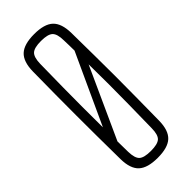

<svg xmlns="http://www.w3.org/2000/svg" viewBox="-261 -845 890 890"><g transform="rotate(-45 183.5 -400.5)"><path d="M183.5 5.5Q117 5.5 87.5 -21.8Q58 -49 57 -112Q56 -196 55.5 -266.5Q55 -337 55 -403Q55 -469 55.5 -538Q56 -607 57 -687Q58 -750.5 87.5 -778Q117 -805.5 183.5 -805.5Q250 -805.5 279.2 -778Q308.5 -750.5 309.5 -687Q310.5 -607 311.2 -538Q312 -469 312 -403Q312 -337 311.2 -266.5Q310.5 -196 309.5 -112Q308.5 -49 279.2 -21.8Q250 5.5 183.5 5.5ZM183.5 -39.5Q227.5 -39.5 243.8 -54.2Q260 -69 260.5 -111.5Q262 -197.5 263 -265.2Q264 -333 264 -395.2Q264 -457.5 263 -527.5L105 -180.5Q105 -164 105.5 -146.8Q106 -129.5 106 -111.5Q107 -69 123 -54.2Q139 -39.5 183.5 -39.5ZM103.5 -274.5 262 -619Q262 -635.5 261.5 -652.8Q261 -670 260.5 -688Q260 -730.5 243.8 -745.5Q227.5 -760.5 183.5 -760.5Q139 -760.5 123 -745.5Q107 -730.5 106 -688Q104.5 -604 103.8 -537.2Q103 -470.5 103 -408Q103 -345.5 103.5 -274.5Z"/></g></svg>

Font: Big Shoulders Text ExtraLight
Style: Regular
Weight: 250
Version: Version 2.002